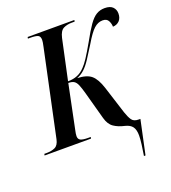

<svg xmlns="http://www.w3.org/2000/svg" viewBox="-192 -840 1045 1170"><g transform="rotate(-20 330.5 -254.5)"><path d="M539 210Q545 173 549.5 139Q554 105 554 82Q554 45 540 25.5Q526 6 493 -2Q452 -11 424 -30Q396 -49 384 -93L335 -272Q325 -308 316.5 -328.5Q308 -349 295 -357.5Q282 -366 258 -366L200 -84Q197 -71 195.5 -61Q194 -51 194 -44Q194 -24 209 -17Q224 -10 257 -10H274L272 0H-29L-27 -10H-11Q20 -10 42.5 -20.5Q65 -31 73 -68L191 -623Q195 -640 196.5 -651Q198 -662 198 -667Q198 -691 183.5 -697.5Q169 -704 136 -704H119L121 -714H424L422 -704H403Q373 -704 349.5 -692.5Q326 -681 316 -637L260 -376Q294 -376 321 -387Q348 -398 371 -423Q386 -438 406.5 -469Q427 -500 460 -558Q494 -620 518.5 -655Q543 -690 567 -704.5Q591 -719 621 -719Q657 -719 673.5 -702Q690 -685 690 -660Q690 -630 673.5 -613Q657 -596 631 -595Q631 -615 621 -634Q611 -653 584 -653Q554 -653 528 -629.5Q502 -606 465 -543Q434 -493 412 -459.5Q390 -426 368.5 -406Q347 -386 319 -375Q380 -373 409.5 -348Q439 -323 459 -261L516 -82Q527 -49 540 -29.5Q553 -10 584 -10H596L549 210Z"/></g></svg>

Font: Noto Serif Display Condensed SemiBold
Style: Italic
Weight: 600
Width: 3
Italic angle: -12°
Designer: Monotype Design Team
Foundry: Monotype Imaging Inc.
Version: Version 2.009